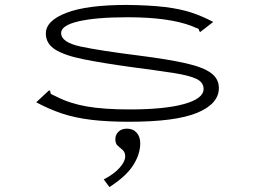

<svg xmlns="http://www.w3.org/2000/svg" viewBox="-20 -484 1040 779"><path d="M504 10Q415 10 349.5 2Q284 -6 231.5 -23.5Q179 -41 127 -69L172 -111L180 -118L184 -113Q184 -104 190 -101Q196 -98 211 -91Q264 -64 332.5 -52Q401 -40 507 -40Q648 -40 727 -62Q806 -84 806 -123Q806 -150 777 -164Q748 -178 683.5 -188Q619 -198 512 -212Q396 -228 319 -243.5Q242 -259 204 -283Q166 -307 166 -348Q166 -400 249.5 -432Q333 -464 494 -464Q587 -463 649 -455.5Q711 -448 756.5 -433Q802 -418 845 -395L800 -360L792 -354L788 -359Q788 -367 781 -369Q774 -371 759 -378Q666 -414 498 -414Q370 -414 299 -397.5Q228 -381 228 -350Q228 -312 308 -295Q388 -278 548 -258Q665 -243 735 -227Q805 -211 836.5 -187.5Q868 -164 868 -127Q868 -63 780.5 -26.5Q693 10 504 10ZM424 275 401 244Q443 222 465.5 196.5Q488 171 488 151Q488 134 478 125Q468 116 458 107.5Q448 99 448 81Q448 63 460.5 50.5Q473 38 495 38Q520 38 534.5 54.5Q549 71 549 97Q549 142 520 187Q491 232 424 275Z"/></svg>

Font: Inconsolata UltraExpanded Light
Style: Regular
Weight: 300
Width: 9
Monospace: yes
Designer: Raph Levien, Cyreal, Brenton Simpson
Foundry: Raph Levien, Cyreal, Google
Version: Version 3.001; ttfautohint (v1.8.2.53-6de2)